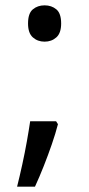

<svg xmlns="http://www.w3.org/2000/svg" viewBox="-20 -570 334 719"><path d="M190 -116 197 -105Q188 -70 174 -29.5Q160 11 144 51.5Q128 92 111 129H44Q54 89 63.5 45.5Q73 2 80.5 -40Q88 -82 93 -116ZM147 -414Q121 -414 103 -430Q85 -446 85 -482Q85 -520 103 -535Q121 -550 147 -550Q173 -550 191 -535Q209 -520 209 -482Q209 -446 191 -430Q173 -414 147 -414Z"/></svg>

Font: lhindi15
Style: Regular
Weight: 400
Designer: Jelle Bosma - Monotype Design Team
Foundry: Monotype Imaging Inc.
Version: Version 2.006